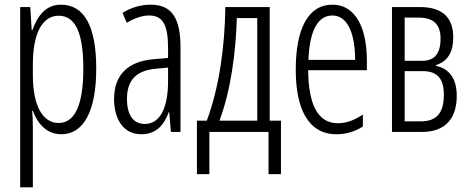

<svg xmlns="http://www.w3.org/2000/svg" viewBox="-20 -562 2004 818"><path d="M240 -542C176 -542 141 -497 118 -434H115L109 -532H66V236H120V-19C120 -45 119 -70 117 -90H120C139 -37 178 10 241 10C334 10 390 -84 390 -270C390 -452 338 -542 240 -542ZM230 -495C304 -495 335 -416 335 -269C335 -103 293 -38 230 -38C162 -38 120 -111 120 -242V-289C120 -417 159 -495 230 -495Z M622 -542C580 -542 538 -530 502 -507L520 -465C557 -487 589 -496 615 -496C672 -496 696 -459 696 -358V-315L636 -310C527 -301 466 -245 466 -140C466 -61 501 10 582 10C647 10 679 -31 699 -84H701L708 0H749V-360C749 -485 712 -542 622 -542ZM696 -274V-216C696 -106 664 -34 597 -34C549 -34 521 -70 521 -141C521 -220 560 -261 642 -269Z M1129 -532H940C938 -368 915 -192 861 -48H819V180H872V0H1124V180H1177V-48H1129ZM1076 -485V-48H915C964 -178 985 -343 989 -485Z M1396 -542C1292 -542 1240 -438 1240 -265C1240 -102 1291 10 1414 10C1456 10 1493 -2 1526 -23V-74C1489 -49 1455 -37 1419 -37C1335 -37 1294 -115 1293 -263H1543V-305C1543 -432 1501 -542 1396 -542ZM1396 -496C1465 -496 1493 -410 1493 -307H1294C1299 -435 1336 -496 1396 -496Z M1911 -403C1911 -485 1867 -532 1769 -532H1650V0H1778C1879 0 1926 -59 1926 -154C1926 -225 1895 -270 1838 -281V-285C1890 -301 1911 -344 1911 -403ZM1857 -397C1857 -335 1832 -303 1779 -303H1704V-487H1764C1829 -487 1857 -456 1857 -397ZM1871 -158C1871 -82 1841 -45 1773 -45H1704V-259H1780C1840 -259 1871 -231 1871 -158Z"/></svg>

Font: Noto Sans Display Condensed Light
Style: Regular
Weight: 300
Width: 3
Designer: Monotype Design Team
Foundry: Monotype Imaging Inc.
Version: Version 1.900